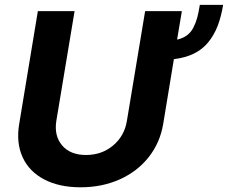

<svg xmlns="http://www.w3.org/2000/svg" viewBox="-20 -774 954 804"><path d="M816.8 -753.6H914.4Q905.9 -702.8 891.2 -665Q876.4 -627.1 852.3 -597.3Q828.1 -567.5 792.3 -549.7Q756.4 -532 708.1 -526.3L663.4 -255Q650.2 -176.1 602.6 -115.9Q555 -55.8 481 -22.7Q407 10.3 317.5 10.3Q228 10.3 165 -22.7Q101.9 -55.8 74.6 -115.9Q47.2 -176.1 60.4 -255L138.5 -727.3H292.3L215.9 -268.1Q206 -205.3 240.1 -165.1Q274.1 -125 340.2 -125Q406.6 -125 454 -165.1Q501.4 -205.3 511.4 -268.1L587.7 -727.3H741.5L721.6 -608Q745.7 -613.6 762.4 -625.7Q779.1 -637.8 789.6 -658.2Q800.1 -678.6 805.8 -699.6Q811.4 -720.5 816.8 -753.6Z"/></svg>

Font: Karasuma Gothic
Style: Bold Italic
Weight: 700
Italic angle: 9.39998°
Designer: Rasmus Andersson / Ryoko Nishizuka
Foundry: Genbu
Version: Version 1.00